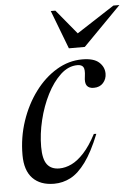

<svg xmlns="http://www.w3.org/2000/svg" viewBox="-52 -759 590 811"><g transform="rotate(-5 242.5 -354.0)"><path d="M286 -480.5Q247.5 -480.5 214.5 -449.8Q181.5 -419 156.5 -369.8Q131.5 -320.5 117.5 -262.5Q103.5 -204.5 103.5 -150Q103.5 -97.5 120.8 -75Q138 -52.5 172.5 -52.5Q198 -52.5 224.2 -65Q250.5 -77.5 277.2 -106.5Q304 -135.5 330 -185L340.5 -184.5Q310.5 -109.5 279.2 -67Q248 -24.5 215 -7.2Q182 10 145 10Q86.5 10 54.2 -23.5Q22 -57 22 -122.5Q22 -197 45 -265.5Q68 -334 107.8 -387.5Q147.5 -441 199.2 -472Q251 -503 308 -503Q357 -503 379.2 -483Q401.5 -463 401.5 -434.5Q401.5 -412 387 -395.5Q372.5 -379 347 -379Q326.5 -379 317.8 -391Q309 -403 313.5 -431Q317.5 -459.5 310.8 -470Q304 -480.5 286 -480.5ZM485 -718 324 -554.5H256.5L194 -718H213.5L311 -600H277.5L459.5 -718Z"/></g></svg>

Font: Newsreader 60pt
Style: Italic
Weight: 400
Italic angle: -17°
Designer: Hugues Gentile
Foundry: Production Type
Version: Version 1.003